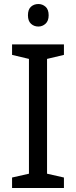

<svg xmlns="http://www.w3.org/2000/svg" viewBox="-20 -935 379 955"><path d="M298 0H40V-52L124 -71V-642L40 -662V-714H298V-662L214 -642V-71L298 -52ZM171 -915Q191 -915 206.5 -901.5Q222 -888 222 -859Q222 -831 206.5 -817Q191 -803 171 -803Q149 -803 134 -817Q119 -831 119 -859Q119 -888 134 -901.5Q149 -915 171 -915Z"/></svg>

Font: Noto Sans Khudawadi
Style: Regular
Weight: 400
Designer: Monotype Design Team
Foundry: Monotype Imaging Inc.
Version: Version 2.003; ttfautohint (v1.8.4.7-5d5b)